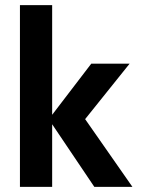

<svg xmlns="http://www.w3.org/2000/svg" viewBox="-20 -731 555 751"><path d="M58 0V-711H184V-282L337 -482H487L313 -265L498 0H349L184 -245V0Z"/></svg>

Font: Zen Kaku Gothic Antique Black
Style: Regular
Weight: 900
Designer: Yoshimichi Ohira
Foundry: Positype
Version: Version 1.001